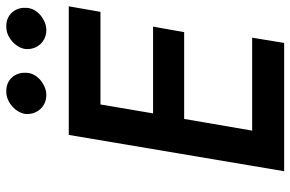

<svg xmlns="http://www.w3.org/2000/svg" viewBox="-180 -764 943 624"><g transform="rotate(-90 292.0 -451.5)"><path d="M445 -840C445 -838 445 -836 445 -834C445 -803 468 -774 505 -773C506 -773 507 -773 507 -773C523 -773 539 -779 555 -792C570 -805 578 -820 579 -837C579 -840 579 -842 579 -845C579 -874 557 -903 521 -903C519 -903 518 -903 516 -903C484 -903 449 -873 445 -840ZM234 -840C234 -838 234 -836 234 -834C234 -803 257 -774 294 -773C295 -773 296 -773 296 -773C312 -773 328 -779 344 -792C359 -805 367 -820 368 -837C368 -840 368 -842 368 -845C368 -874 346 -903 310 -903C308 -903 307 -903 305 -903C273 -903 238 -873 234 -840ZM166 -700 48 0H465L482 -104H180L218 -325H500L518 -426H236L265 -597H566L584 -700Z"/></g></svg>

Font: Jost Medium
Style: Italic
Weight: 500
Italic angle: -5°
Version: Version 3.710